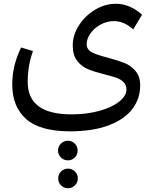

<svg xmlns="http://www.w3.org/2000/svg" viewBox="-20 -593 829 1019"><path d="M552 -287Q607 -272 641 -258.5Q675 -245 699.5 -216Q724 -187 724 -140Q724 -69 682 -14Q640 41 556 72.5Q472 104 351 104Q193 104 119 39Q45 -26 45 -145Q45 -245 92 -341L155 -322Q127 -245 127 -158Q127 14 359 14Q442 14 509 -5Q576 -24 613.5 -54.5Q651 -85 651 -118Q651 -142 636 -157Q621 -172 598.5 -180Q576 -188 536 -198Q481 -212 447.5 -225.5Q414 -239 390 -269.5Q366 -300 366 -352Q366 -406 398 -457Q430 -508 483 -540.5Q536 -573 596 -573Q631 -573 666.5 -558.5Q702 -544 734 -515L687 -437Q638 -481 585 -481Q547 -481 513.5 -462.5Q480 -444 460 -415.5Q440 -387 440 -359Q440 -330 467.5 -315.5Q495 -301 552 -287ZM288 206Q288 184 303.5 169Q319 154 340 154Q362 154 377 169Q392 184 392 206Q392 228 377 243Q362 258 340 258Q319 258 303.5 243Q288 228 288 206ZM289 354Q289 332 304 317Q319 302 341 302Q362 302 377.5 317Q393 332 393 354Q393 376 377.5 391Q362 406 341 406Q319 406 304 391Q289 376 289 354Z"/></svg>

Font: FiraGOUPP
Style: Medium
Weight: 400
Designer: bBox Type
Foundry: bBox Type GmbH
Version: Version 1.001